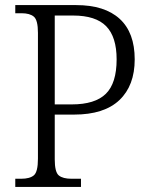

<svg xmlns="http://www.w3.org/2000/svg" viewBox="-20 -734 582 754"><path d="M40 0V-32H63Q97 -32 113 -45.5Q129 -59 129 -111V-605Q129 -655 113 -668.5Q97 -682 65 -682H40V-714H279Q391 -714 450 -660Q509 -606 509 -501Q509 -398 449 -341Q389 -284 271 -284H195V-108Q195 -58 211 -45Q227 -32 261 -32H298V0ZM195 -324H262Q353 -324 395.5 -365.5Q438 -407 438 -501Q438 -589 397 -631Q356 -673 267 -673H195Z"/></svg>

Font: Noto Serif SemiCondensed Light
Style: Regular
Weight: 300
Width: 4
Designer: Monotype Design Team
Foundry: Monotype Imaging Inc.
Version: Version 2.013